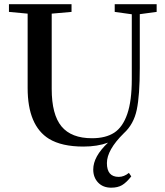

<svg xmlns="http://www.w3.org/2000/svg" viewBox="-20 -683 786 912"><path d="M376 13.2Q273.4 13.2 212.9 -23.4Q111.3 -86.4 111.3 -264.6V-618.2L22.5 -626.5V-663.1H319.8V-626.5L225.6 -618.2V-260.7Q225.6 -138.7 272.2 -82.5Q318.8 -26.4 417 -26.4Q481.9 -26.4 522.5 -52.7Q563 -79.1 584.5 -141.4Q606 -203.6 606 -306.2V-615.2L524.9 -626.5V-663.1H724.1V-626.5L644 -615.7V-359.4Q644 -230.5 629.6 -161.6Q615.2 -92.8 567.9 -49.8Q487.8 29.3 487.8 91.8Q487.8 157.2 543.9 157.2Q569.3 157.2 592.3 138.2L603.5 154.8Q580.1 184.6 559.6 196.5Q539.1 208.5 508.3 208.5Q469.2 208.5 446 184.1Q422.9 159.7 422.9 122.1Q422.9 60.5 493.2 -5.4Q442.4 13.2 376 13.2Z"/></svg>

Font: Elstob 8pt Medium
Style: Regular
Weight: 500
Designer: Peter S. Baker
Version: Version 1.015